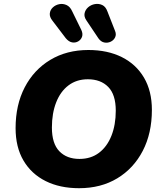

<svg xmlns="http://www.w3.org/2000/svg" viewBox="-20 -979 847 1010"><path d="M396 11Q295 11 220 -26.5Q145 -64 103.5 -134.5Q62 -205 62 -305Q62 -427 110 -519.5Q158 -612 244.5 -664Q331 -716 445 -716Q546 -716 621 -678.5Q696 -641 737.5 -570.5Q779 -500 779 -401Q779 -278 731 -185.5Q683 -93 597 -41Q511 11 396 11ZM398 -143Q458 -143 500.5 -175Q543 -207 566 -264.5Q589 -322 589 -397Q589 -481 549.5 -521.5Q510 -562 442 -562Q383 -562 340.5 -530Q298 -498 275.5 -440.5Q253 -383 253 -308Q253 -224 292 -183.5Q331 -143 398 -143ZM498 -777 435 -871Q421 -891 425 -909.5Q429 -928 444 -941Q459 -954 479.5 -957.5Q500 -961 518 -952.5Q536 -944 545 -919L585 -817Q593 -798 585.5 -782.5Q578 -767 562 -759.5Q546 -752 528.5 -755.5Q511 -759 498 -777ZM326 -778 256 -870Q240 -890 242 -908.5Q244 -927 258 -940Q272 -953 291.5 -957Q311 -961 330 -952.5Q349 -944 360 -919L408 -821Q417 -801 411.5 -785.5Q406 -770 391.5 -761.5Q377 -753 359.5 -756Q342 -759 326 -778Z"/></svg>

Font: Nunito Black
Style: Italic
Weight: 900
Italic angle: -9°
Designer: Vernon Adams
Foundry: Vernon Adams
Version: Version 3.601; ttfautohint (v1.8.2.53-6de2)